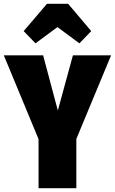

<svg xmlns="http://www.w3.org/2000/svg" viewBox="-38 -986 602 1006"><path d="M544 -696 362 -258V0H164V-257L-18 -696H188L265 -407L344 -696ZM148 -759 86 -823 208 -966H319L440 -823L378 -759L263 -844Z"/></svg>

Font: Fira Sans Extra Condensed Black
Style: Regular
Weight: 900
Width: 1
Designer: Carrois Corporate & Edenspiekermann AG
Foundry: Carrois Corporate GbR & Edenspiekermann AG
Version: Version 4.203